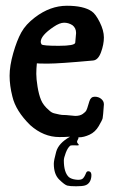

<svg xmlns="http://www.w3.org/2000/svg" viewBox="-20 -485 395 674"><path d="M244.1 -335 247.1 -369.1Q247.1 -386.7 234.4 -396.5Q220.7 -405.3 205.1 -405.3Q189.5 -405.3 168 -390.6Q123 -360.4 123 -337.9Q123 -334 126 -329.1Q130.9 -324.2 186.5 -324.2Q242.2 -324.2 244.1 -335ZM254.9 -2.9Q256.8 0 252.4 6.8Q248 13.7 253.9 19.5Q259.8 25.4 252.9 25.4Q229.5 24.4 226.6 26.4Q217.8 33.2 210.9 51.3Q204.1 69.3 204.1 78.1Q204.1 120.1 221.7 136.7Q230.5 143.6 245.6 145.5Q260.7 147.5 268.1 143.6Q275.4 139.6 282.2 122.1Q285.2 114.3 293.5 116.7Q301.8 119.1 300.8 132.8Q299.8 146.5 293.9 154.8Q288.1 163.1 278.3 166Q268.6 168.9 247.1 168.9Q225.6 168.9 216.3 166.5Q207 164.1 188 145.5Q168.9 127 168.9 89.8Q168.9 78.1 177.2 47.9Q185.5 17.6 225.6 -4.9H220.7Q208 -3.9 188.5 -3.9Q132.8 -3.9 85.9 -45.9Q35.2 -95.7 23.4 -146.5Q13.7 -184.6 13.7 -219.2Q13.7 -253.9 26.4 -298.3Q39.1 -342.8 54.7 -371.1Q70.3 -399.4 102.5 -423.8Q156.2 -464.8 214.8 -464.8Q273.4 -464.8 301.8 -445.3Q315.4 -436.5 330.1 -407.2Q344.7 -377.9 344.7 -353.5Q344.7 -329.1 334.5 -301.3Q324.2 -273.4 305.7 -272.5Q187.5 -261.7 148.9 -261.7Q110.4 -261.7 109.4 -262.7Q107.4 -243.2 107.4 -225.6Q107.4 -208 111.8 -180.7Q116.2 -153.3 124 -134.3Q131.8 -115.2 151.4 -98.6Q161.1 -88.9 171.4 -86.9Q181.6 -85 188.5 -83Q195.3 -81.1 211.9 -81.1L244.1 -78.1Q260.7 -78.1 270.5 -85Q280.3 -91.8 283.2 -97.7Q286.1 -103.5 289.1 -114.3Q292 -125 293.9 -129.9Q298.8 -145.5 312.5 -145.5Q326.2 -145.5 335.4 -137.7Q344.7 -129.9 344.7 -119.1V-118.2Q341.8 -76.2 340.3 -69.8Q338.9 -63.5 326.7 -42.5Q314.5 -21.5 294.4 -12.2Q274.4 -2.9 256.8 -2.9Z"/></svg>

Font: Essays1743
Style: Medium
Weight: 500
Designer: Based on the typeface in a 1743 English translation of the essays of Montaigne.  PostScript/TrueType font designed by Jo
Version: Version 002.100